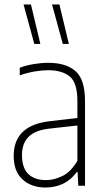

<svg xmlns="http://www.w3.org/2000/svg" viewBox="-20 -828 466 856"><path d="M183 8Q120 8 80.5 -28Q41 -64 41 -133Q41 -270.5 205 -288L325 -302V-378Q325 -459 291 -487Q257 -515 194 -515Q168 -515 135 -509.5Q102 -504 68 -492V-526Q95 -536.5 130 -542.2Q165 -548 195 -548Q274 -548 316.5 -511Q359 -474 359 -377V0H329L326 -61H322Q297.5 -26.5 261.8 -9.2Q226 8 183 8ZM78 -137Q78 -79.5 106.2 -52.2Q134.5 -25 186 -25Q220.5 -25 258.2 -43.2Q296 -61.5 325 -111V-268.5L204 -255Q139 -248.5 108.5 -219Q78 -189.5 78 -137ZM260 -632 212 -808H245L287 -632ZM133 -632 85 -808H118L160 -632Z"/></svg>

Font: Encode Sans Condensed Condensed Thin
Style: Regular
Weight: 100
Width: 3
Designer: Multiple Designers
Foundry: Impallari Type
Version: Version 3.000; ttfautohint (v1.8.3) -l 8 -r 50 -G 200 -x 14 